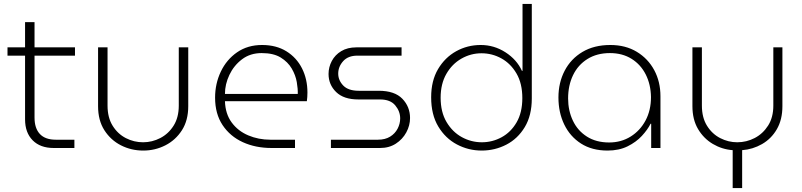

<svg xmlns="http://www.w3.org/2000/svg" viewBox="-20 -750 4066 973"><path d="M252 0Q184 0 145.5 -39Q107 -78 107 -145V-468H18V-510H107V-638H155V-510H360V-468H155V-154Q155 -100 182 -71Q209 -42 263 -42H357V0Z M706 13Q645 13 593 -13.5Q541 -40 509 -90Q477 -140 477 -212V-510H525V-215Q525 -154 551 -112.5Q577 -71 618 -50Q659 -29 705 -29Q751 -29 792.5 -50.5Q834 -72 860 -113.5Q886 -155 886 -215V-510H934V-212Q934 -140 902 -90Q870 -40 818 -13.5Q766 13 706 13Z M1356 0Q1275 0 1210.5 -29.5Q1146 -59 1108 -116Q1070 -173 1070 -255Q1070 -326 1099 -387Q1128 -448 1181.5 -485Q1235 -522 1308 -522Q1380 -522 1431.5 -490Q1483 -458 1510.5 -403.5Q1538 -349 1538 -281Q1538 -258 1535 -237H1120Q1122 -173 1154 -129.5Q1186 -86 1238 -64Q1290 -42 1350 -42H1475V0ZM1120 -274H1489Q1490 -299 1484 -334Q1478 -369 1458.5 -402.5Q1439 -436 1402.5 -458.5Q1366 -481 1306 -481Q1248 -481 1206.5 -449.5Q1165 -418 1142.5 -370.5Q1120 -323 1120 -274Z M1657 0V-42H1895Q1932 -42 1957 -57.5Q1982 -73 1995 -98Q2008 -123 2008 -150Q2008 -186 1983 -216Q1958 -246 1906 -246H1796Q1722 -246 1683.5 -283.5Q1645 -321 1645 -375Q1645 -410 1661.5 -441Q1678 -472 1709.5 -491Q1741 -510 1786 -510H2015V-468H1791Q1744 -468 1719 -440Q1694 -412 1694 -377Q1694 -343 1719.5 -316.5Q1745 -290 1798 -290H1899Q1980 -290 2019 -249.5Q2058 -209 2058 -152Q2058 -114 2039 -79Q2020 -44 1986 -22Q1952 0 1906 0Z M2421 13Q2488 13 2546 -17Q2604 -47 2639.5 -106Q2675 -165 2675 -251V-730H2628V-391H2625Q2599 -448 2541.5 -485Q2484 -522 2416 -522Q2349 -522 2292 -490.5Q2235 -459 2200 -400Q2165 -341 2165 -257Q2165 -169 2201 -109Q2237 -49 2295.5 -18Q2354 13 2421 13ZM2422 -29Q2368 -29 2320.5 -55Q2273 -81 2243 -131.5Q2213 -182 2213 -255Q2213 -325 2242 -375.5Q2271 -426 2318.5 -453Q2366 -480 2420 -480Q2474 -480 2521 -454Q2568 -428 2597.5 -377.5Q2627 -327 2627 -253Q2627 -180 2598 -130Q2569 -80 2522 -54.5Q2475 -29 2422 -29Z M3059 13Q2980 13 2924.5 -22.5Q2869 -58 2839.5 -119Q2810 -180 2810 -256Q2810 -331 2841.5 -391.5Q2873 -452 2932 -487Q2991 -522 3073 -522Q3150 -522 3207 -487.5Q3264 -453 3295.5 -394.5Q3327 -336 3327 -262V0H3280V-123H3277Q3262 -93 3233 -61.5Q3204 -30 3160.5 -8.5Q3117 13 3059 13ZM3067 -28Q3128 -28 3176 -58Q3224 -88 3251.5 -139.5Q3279 -191 3279 -258Q3278 -322 3252.5 -372.5Q3227 -423 3180.5 -452Q3134 -481 3071 -481Q3005 -481 2957 -451Q2909 -421 2884 -369Q2859 -317 2859 -251Q2859 -190 2883 -139Q2907 -88 2954 -58Q3001 -28 3067 -28Z M3693 203V11Q3639 7 3592.5 -20.5Q3546 -48 3517.5 -96Q3489 -144 3489 -212V-510H3537V-215Q3537 -154 3563 -112.5Q3589 -71 3630 -50Q3671 -29 3716 -29Q3763 -29 3804.5 -50.5Q3846 -72 3872.5 -113.5Q3899 -155 3899 -215V-510H3945V-212Q3945 -144 3917 -95.5Q3889 -47 3842 -20Q3795 7 3741 11V203Z"/></svg>

Font: MuseoModerno ExtraLight
Style: Regular
Weight: 200
Designer: Pablo Cosgaya, Héctor Gatti, Marcela Romero, and the Authors of The MuseoModerno Project.
Foundry: Omnibus-Type Team
Version: Version 1.001